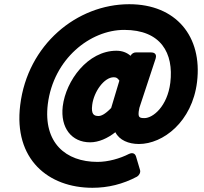

<svg xmlns="http://www.w3.org/2000/svg" viewBox="-20 -703 968 912"><path d="M76 -204C44 54 210 189 419 189C493 189 563 172 631 136C641 130 649 116 645 104L626 40C620 21 603 23 593 28C550 50 494 66 443 66C292 66 185 -25 207 -208C234 -424 409 -561 570 -561C744 -561 806 -451 789 -310C775 -198 707 -142 666 -142C641 -142 636 -147 639 -174C640 -184 643 -196 649 -212L719 -424C728 -452 705 -454 698 -454H625C616 -454 606 -449 600 -438C582 -454 559 -462 533 -462C397 -462 293 -320 278 -198C266 -96 320 -27 408 -27C449 -27 491 -46 528 -75C547 -37 591 -19 640 -19C754 -19 893 -124 916 -314C942 -530 816 -683 594 -683C345 -683 111 -491 76 -204ZM418 -205C426 -268 475 -336 520 -336C532 -336 538 -333 547 -320L508 -190C478 -159 460 -152 448 -152C427 -152 412 -159 418 -205Z"/></svg>

Font: Falling Sky
Style: BlkObl
Weight: 900
Designer: Paul D. Hunt
Foundry: Adobe Systems Incorporated
Version: Version 1.02